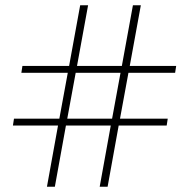

<svg xmlns="http://www.w3.org/2000/svg" viewBox="-20 -708 720 728"><path d="M467 -432 435 -258H616L612 -232H430L388 0H358L400 -232H230L188 0H158L200 -232H29L33 -258H205L237 -432H61L65 -458H242L284 -688H314L272 -458H442L484 -688H514L472 -458H648L644 -432ZM437 -432H267L235 -258H405Z"/></svg>

Font: Arima Madurai Thin
Style: Regular
Weight: 250
Designer: Joana Correia and Natanael Gama
Foundry: NDISCOVER
Version: Version 1.019; ttfautohint (v1.5) -l 7 -r 28 -G 50 -x 13 -D 